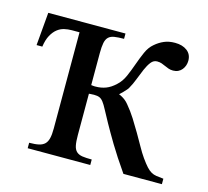

<svg xmlns="http://www.w3.org/2000/svg" viewBox="-75 -546 682 631"><g transform="rotate(15 266.0 -230.0)"><path d="M394.5 0Q359.9 -49.8 338.1 -86.2Q316.4 -122.6 302.5 -147.7Q288.6 -172.9 280.5 -188.2Q272.5 -203.6 266.1 -211.9Q259.8 -220.2 252.7 -223.1Q245.6 -226.1 233.9 -226.1Q231.4 -226.1 228.3 -225.8Q225.1 -225.6 222.7 -225.6Q219.7 -225.1 216.8 -225.1V-84.5Q216.8 -62 219.5 -49.1Q222.2 -36.1 229.5 -29.3Q236.8 -22.5 249.3 -20.5Q261.7 -18.6 281.7 -18.6V0H68.8V-18.6Q88.9 -18.6 101.6 -21.5Q114.3 -24.4 121.6 -31.7Q128.9 -39.1 131.8 -51.8Q134.8 -64.5 134.8 -84.5V-412.1H108.4Q95.7 -412.1 83 -409.2Q70.3 -406.2 59.6 -397.7Q48.8 -389.2 40.5 -374Q32.2 -358.9 28.8 -335H9.3L19 -447.3H281.7V-429.2Q261.7 -429.2 249.3 -427.2Q236.8 -425.3 229.5 -418.5Q222.2 -411.6 219.5 -398.4Q216.8 -385.3 216.8 -362.8V-254.4Q219.7 -253.9 222.2 -253.9Q224.6 -253.4 227.1 -253.4H231.9Q250.5 -253.4 266.6 -259.5Q282.7 -265.6 298.3 -280.3Q313.5 -293.9 322.8 -315.2Q332 -336.4 339.8 -358.6Q347.7 -380.9 356.7 -401.4Q365.7 -421.9 380.4 -434.1Q394.5 -446.3 410.4 -453.1Q426.3 -460 447.3 -460Q472.7 -460 488.5 -448Q504.4 -436 504.4 -414.1Q504.4 -405.8 501.7 -397.9Q499 -390.1 493.9 -383.8Q488.8 -377.4 481.2 -373.8Q473.6 -370.1 463.9 -370.1Q455.1 -370.1 448.2 -372.6Q441.4 -375 435.1 -377.9Q428.7 -380.9 421.9 -383.3Q415 -385.7 406.2 -385.7Q394 -385.7 385.5 -374.8Q377 -363.8 369.9 -347.4Q362.8 -331.1 355.7 -312.3Q348.6 -293.5 339.8 -278.3Q337.9 -274.4 333.5 -269.8Q329.1 -265.1 324.7 -260.3Q319.3 -254.9 313 -249Q318.4 -247.1 324.2 -243.7Q329.6 -240.7 335.4 -236.1Q341.3 -231.4 347.2 -224.1Q362.8 -205.6 376.5 -184.1Q390.1 -162.6 402.3 -141.6Q414.6 -120.6 425.3 -101.3Q436 -82 446.3 -67.4Q458.5 -50.3 466.8 -41.3Q475.1 -32.2 483.2 -27.6Q491.2 -22.9 501 -21.5Q510.7 -20 525.4 -18.6V0Z"/></g></svg>

Font: Doulos SIL
Style: Regular
Weight: 400
Designer: Walt Agee, Victor Gaultney, Peter Martin, Debbi Hosken
Foundry: SIL International
Version: Version 4.110; 2011; Maintenance release